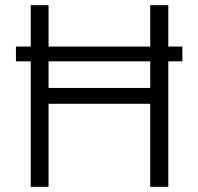

<svg xmlns="http://www.w3.org/2000/svg" viewBox="-20 -727 771 747"><path d="M689.5 -488.3H634.8V0H564.5V-323.2H168.9V0H99.6V-488.3H42V-545.9H99.6V-707H168.9V-545.9H564.5V-707H634.8V-545.9H689.5ZM564.5 -384.8V-488.3H168.9V-384.8Z"/></svg>

Font: Pretendard JP Light
Style: Regular
Weight: 300
Designer: Base glyphs from Inter by Rasmus Andersson; Hangeul glyphs from Noto Sans CJK(Source Han Sans) by Jang Soo-young and Kan
Foundry: Kil Hyung-jin
Version: Version 1.309